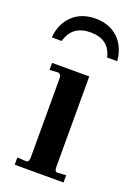

<svg xmlns="http://www.w3.org/2000/svg" viewBox="-133 -695 526 747"><g transform="rotate(20 129.5 -321.0)"><path d="M28 0V-30L64 -28Q77 -28 77 -47V-375Q77 -392 65 -395L29 -393V-422H183V-47Q183 -37 186 -32Q189 -27 196 -28L230 -30V0ZM-6 -515Q-1 -573 35.5 -607.5Q72 -642 130 -642Q188 -642 224 -607.5Q260 -573 265 -515H223Q207 -585 130 -585Q54 -585 35 -515Z"/></g></svg>

Font: UnnaMedium
Style: Regular
Weight: 500
Designer: Jorge de Buen Unna
Foundry: Omnibus-Type
Version: Version 2.008;hotconv 1.0.109;makeotfexe 2.5.65596